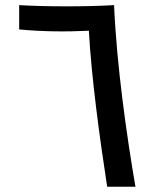

<svg xmlns="http://www.w3.org/2000/svg" viewBox="-20 -713 626 733"><path d="M389.2 0H497.1C463.9 -192.4 425.3 -463.9 415.5 -693.4C306.6 -687 152.3 -687.5 53.2 -693.4V-600.6C140.1 -592.3 231.4 -591.3 319.3 -595.7C328.6 -420.4 360.8 -183.1 389.2 0Z"/></svg>

Font: CaskaydiaCove Nerd Font
Style: Regular
Weight: 400
Designer: Aaron Bell
Foundry: Saja Typeworks
Version: Version 2111.1;Nerd Fonts 2.3.3